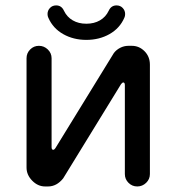

<svg xmlns="http://www.w3.org/2000/svg" viewBox="-20 -670 635 696"><path d="M76.2 -62.5V-459Q76.2 -477.5 89.4 -490.7Q102.5 -503.9 121.1 -503.9Q139.6 -503.9 153.3 -490.7Q167 -477.5 167 -459V-136.7Q167 -127 172.9 -127Q176.8 -127 180.7 -132.8L392.6 -477.5Q401.4 -489.3 415.5 -496.6Q429.7 -503.9 445.3 -503.9H458Q484.4 -503.9 503.9 -484.4Q523.4 -464.8 523.4 -435.5V-39.1Q523.4 -20.5 509.8 -7.3Q496.1 5.9 477.5 5.9Q459 5.9 445.8 -7.3Q432.6 -20.5 432.6 -39.1V-361.3Q432.6 -371.1 426.8 -371.1Q423.8 -371.1 418.9 -365.2L209 -23.4Q185.5 5.9 154.3 5.9H143.6Q117.2 5.9 96.7 -15.1Q76.2 -36.1 76.2 -62.5ZM155.3 -605.5Q152.3 -611.3 152.3 -619.1Q152.3 -631.8 161.1 -641.1Q169.9 -650.4 183.6 -650.4Q203.1 -650.4 211.9 -630.9Q222.7 -608.4 243.7 -596.2Q264.6 -584 293 -584Q321.3 -584 342.3 -596.2Q363.3 -608.4 374 -630.9Q382.8 -650.4 402.3 -650.4Q416 -650.4 424.8 -641.1Q433.6 -631.8 433.6 -619.1Q433.6 -611.3 430.7 -605.5Q414.1 -567.4 377 -546.4Q339.8 -525.4 293 -525.4Q246.1 -525.4 209 -546.4Q171.9 -567.4 155.3 -605.5Z"/></svg>

Font: jf-openhuninn-2.0
Style: Regular
Weight: 400
Designer: [Kosugi Maru]
Designed by MOTOYA      

[Varela Round]
Joe Prince (Latin component); Avraham Cornfeld (Hebrew component)
Foundry: justfont CO.,LTD.
Version: 2.0